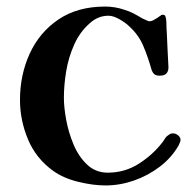

<svg xmlns="http://www.w3.org/2000/svg" viewBox="-20 -564 580 586"><path d="M531 -137Q531 -133 529 -129Q527 -125 525 -120Q504 -83 468 -55.5Q432 -28 389 -13Q346 2 302 2Q264 2 219 -9Q174 -20 143 -42Q90 -80 65.5 -138.5Q41 -197 41 -259Q41 -336 71 -401Q101 -466 159 -505Q217 -544 301 -544Q316 -544 331 -541.5Q346 -539 360 -534Q374 -530 387.5 -523Q401 -516 414 -508Q417 -507 425 -503Q433 -499 436 -499Q442 -499 448.5 -502.5Q455 -506 461 -510Q466 -513 469.5 -516Q473 -519 476 -519Q483 -519 484.5 -515Q486 -511 487 -505Q488 -498 488 -487Q488 -476 489 -466Q490 -441 491.5 -410.5Q493 -380 494 -362Q495 -349 489 -341Q483 -333 467 -333Q456 -333 450.5 -338Q445 -343 442 -353Q432 -389 417.5 -423.5Q403 -458 374 -484Q364 -494 345 -505Q326 -516 311 -516Q279 -516 254 -493Q224 -467 206.5 -428Q189 -389 182 -346.5Q175 -304 175 -265Q175 -237 182 -198.5Q189 -160 204.5 -123Q220 -86 246 -61.5Q272 -37 309 -37Q361 -37 404 -64.5Q447 -92 476 -130Q480 -135 482.5 -139.5Q485 -144 489 -148Q494 -152 498 -154.5Q502 -157 508 -157Q516 -157 523.5 -151Q531 -145 531 -137Z"/></svg>

Font: l_WÎãfOS
Style: ^8Ä
Weight: 700
Designer: LiuPeng
Version: Version 1.3